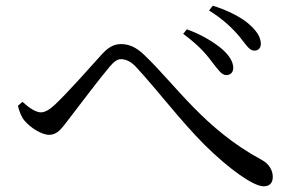

<svg xmlns="http://www.w3.org/2000/svg" viewBox="-20 -722 1040 675"><path d="M724 -506C746 -478 759 -458 775 -458C789 -458 799 -466 800 -481C801 -503 787 -527 759 -551C732 -573 692 -599 637 -619L624 -603C674 -566 701 -537 724 -506ZM823 -592C846 -563 857 -544 874 -544C889 -544 897 -554 897 -568C897 -592 881 -616 851 -641C826 -661 786 -684 728 -702L715 -685C764 -655 799 -621 823 -592ZM43 -350C48 -330 55 -311 66 -298C87 -273 126 -248 153 -248C181 -248 196 -269 221 -302C259 -351 330 -446 366 -488C381 -506 393 -514 405 -514C420 -514 437 -508 456 -489C534 -405 614 -298 699 -213C784 -129 870 -67 907 -67C929 -67 939 -80 939 -100C939 -123 926 -146 900 -160C699 -268 597 -424 489 -527C458 -558 431 -567 405 -567C379 -567 359 -554 338 -531C300 -489 218 -396 172 -353C154 -336 137 -327 124 -327C106 -327 83 -342 59 -364Z"/></svg>

Font: Source Han Serif KR
Style: Regular
Weight: 400
Designer: Ryoko NISHIZUKA 西塚涼子 (kana & ideographs); Frank Grießhammer (Latin, Greek & Cyrillic); Wenlong ZHANG 张文龙 (bopomofo); San
Foundry: Adobe
Version: Version 2.001;hotconv 1.1.0;makeotfexe 2.6.0